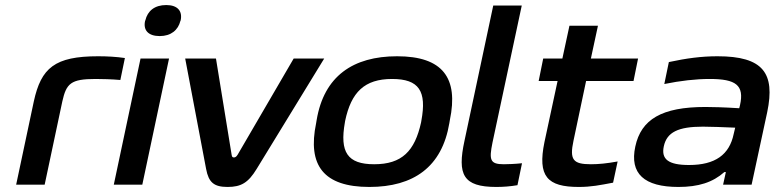

<svg xmlns="http://www.w3.org/2000/svg" viewBox="-20 -732 3070 761"><path d="M359 -419C383 -419 424 -418 457 -415L475 -502C441 -507 405 -509 369 -509C197 -509 143 -463 114 -330L44 0H157L227 -330C243 -401 260 -419 359 -419Z M537 -500 431 0H544L650 -500ZM555 -649C547 -612 568 -589 613 -589C658 -589 686 -613 695 -649L696 -651C704 -688 684 -712 639 -712C593 -712 565 -689 556 -651Z M714 -500 797 -62C807 -9 828 9 882 9C936 9 964 -8 997 -62L1265 -500H1144L922 -119C916 -109 911 -108 907 -108C903 -108 899 -109 898 -119L836 -500Z M1235 -256 1233 -244C1198 -76 1263 9 1444 9C1619 9 1732 -70 1761 -244L1763 -256C1798 -423 1735 -509 1554 -509C1379 -509 1264 -430 1235 -256ZM1347 -247 1348 -253C1372 -367 1425 -419 1534 -419C1641 -419 1672 -371 1650 -253L1649 -247C1624 -133 1573 -81 1463 -81C1357 -81 1326 -129 1347 -247Z M1977 -81C1922 -81 1918 -98 1932 -167L2048 -710H1935L1821 -174C1792 -40 1815 9 1947 9C1974 9 2002 7 2031 2L2049 -85C2022 -82 1990 -81 1977 -81Z M2322 -81C2251 -81 2237 -99 2253 -174L2303 -411H2491L2509 -500H2322L2350 -630H2237L2209 -500H2133L2115 -411H2190L2138 -169C2110 -33 2149 9 2274 9C2323 9 2357 2 2410 -8L2428 -92C2384 -84 2352 -81 2322 -81Z M2824 -509C2760 -509 2701 -501 2631 -486L2613 -399C2677 -412 2737 -419 2793 -419C2896 -419 2931 -395 2913 -315L2910 -303C2847 -307 2801 -308 2776 -308C2603 -308 2521 -259 2498 -151C2475 -44 2533 9 2669 9C2748 9 2805 -9 2851 -50H2857L2846 0H2959L3021 -288C3053 -442 3005 -509 2824 -509ZM2611 -152C2623 -208 2668 -230 2766 -230C2795 -230 2848 -228 2894 -226L2888 -201C2871 -119 2815 -78 2711 -78C2629 -78 2600 -101 2611 -152Z"/></svg>

Font: LT Wave Medium
Style: Italic
Weight: 500
Designer: Daniel Lyons
Version: Version 2.5 (Glyphs App)